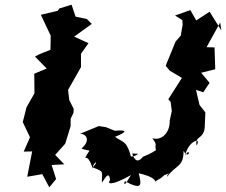

<svg xmlns="http://www.w3.org/2000/svg" viewBox="-20 -763 963 818"><path d="M219 0 200 -60 254 -63 215 -103 258 -151 281 -226V-257L293 -282L294 -299L275 -337L270 -380L325 -477V-534L357 -579L296 -607L371 -661L350 -682L302 -692L285 -743L233 -727L226 -717L154 -700L196 -611L195 -551L148 -532L129 -522L179 -471L126 -449L127 -350L130 -371L93 -306L77 -243L110 -173L112 -188L81 -117L117 -118L96 -10L160 -21L190 35ZM568 -108C549 -87 520 -106 541 -84C521 -165 507 -154 470 -180C529 -204 518 -210 469 -206L432 -221L401 -226L321 -193C349 -193 367 -164 327 -130C372 -114 365 -134 346 -96C332 -68 349 -127 375 -45C374 -71 408 -85 375 -50C427 -29 413 -36 414 15C419 13 444 -45 449 4C436 19 448 33 538 -17C511 29 506 29 512 9C586 48 584 28 571 -25C637 -9 638 3 647 17C635 5 657 7 679 -16C726 -34 690 -27 692 -10C730 -62 762 -50 762 -120C787 -78 794 -141 769 -101C782 -165 842 -180 817 -143C811 -187 846 -168 852 -218L855 -284L830 -316L815 -380L846 -370L873 -410L837 -453L897 -468L894 -561L860 -562L918 -667L923 -633L873 -713L816 -676L791 -720L726 -697L757 -677L758 -657L750 -611L728 -586L686 -483L703 -462L755 -431C736 -401 716 -370 697 -340L707 -329L712 -290L703 -249C705 -200 670 -162 629 -174C657 -135 632 -159 649 -105C664 -152 662 -123 589 -95C570 -71 555 -74 543 -109Z"/></svg>

Font: Asimov Aggro
Style: It
Weight: 500
Designer: Google
Version: Version 2.000980; 2014